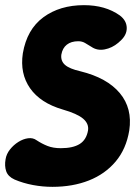

<svg xmlns="http://www.w3.org/2000/svg" viewBox="-48 -706 542 745"><path d="M453.6 -200Q441.8 -128 400.8 -79.3Q359.8 -30.6 297 -5.8Q234.2 19 155.4 19Q117.4 19 79.6 11.9Q41.8 4.8 8.4 -9.4Q-17 -21 -24 -41.7Q-31 -62.4 -26.4 -88Q-23.2 -108.4 -9.3 -126Q4.6 -143.6 23.3 -155.3Q42 -167 60.9 -169.5Q79.8 -172 93.4 -162.2Q114.2 -148.4 136.2 -139.7Q158.2 -131 188 -131Q235 -131 261.1 -147.2Q287.2 -163.4 293.6 -200Q297.4 -226 274.5 -245.5Q251.6 -265 195 -281.2Q108.4 -306.6 68.6 -363.7Q28.8 -420.8 40.6 -499Q56.4 -592 120.3 -639Q184.2 -686 277.8 -686Q360.8 -686 416.8 -646.2Q443.4 -626.2 443.8 -597.4Q444.2 -568.6 416.4 -545L411 -540Q387 -519.8 358.1 -514.3Q329.2 -508.8 306.8 -524.2Q293.2 -532.8 281.7 -539.4Q270.2 -546 255.8 -546Q228.2 -546 211.3 -532.7Q194.4 -519.4 190 -494Q187 -469.4 204.3 -454.2Q221.6 -439 264 -429.4Q367.4 -404 416.9 -344.7Q466.4 -285.4 453.6 -200Z"/></svg>

Font: Winky Sans
Style: Italic
Weight: 400
Italic angle: -8.97852°
Designer: Simon Atzbach
Foundry: typofactur
Version: Version 1.205